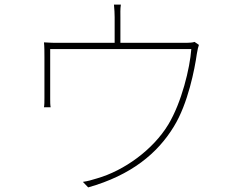

<svg xmlns="http://www.w3.org/2000/svg" viewBox="-20 -801 1040 834"><path d="M735 -251C797 -351 826 -503 835 -567C838 -585 841 -598 844 -606L825 -619C817 -616 807 -615 774 -615H503V-727C503 -740 502 -762 505 -781H475C477 -762 478 -740 478 -727V-615H246C216 -615 194 -615 171 -617C173 -598 173 -573 173 -553V-375C173 -363 173 -345 171 -335H200C198 -345 198 -359 198 -372V-588H811C805 -505 769 -356 711 -260C645 -151 520 -60 401 -26C379 -19 361 -14 340 -11L363 13C551 -40 665 -136 735 -251Z"/></svg>

Font: Glow Sans SC Normal Thin
Style: Regular
Weight: 100
Designer: Ryoko NISHIZUKA (kana, bopomofo & ideographs); Paul D. Hunt (Latin, Greek & Cyrillic); Sandoll Communications, Soo-young
Version: Version 0.93